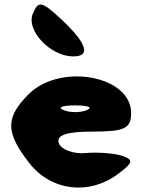

<svg xmlns="http://www.w3.org/2000/svg" viewBox="-20 -888 637 858"><path d="M108 -467C3 -362 4 -296 112 -158C210 -34 379 -14 508 -111C575 -161 578 -174 525 -192C491 -203 416 -209 362 -204C308 -199 253 -220 243 -248C230 -284 278 -300 395 -300C537 -300 566 -314 566 -383C566 -550 249 -608 108 -467ZM368 -396C339 -384 293 -384 264 -396C235 -408 258 -417 316 -417C374 -417 397 -408 368 -396ZM126 -825C97 -752 204 -638 304 -636C387 -634 370 -692 258 -798C166 -884 151 -887 126 -825Z"/></svg>

Font: Hussar Skorodowane
Style: Bold
Weight: 700
Foundry: Cannot Into Space Fonts
Version: Version 0.892